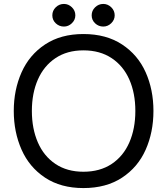

<svg xmlns="http://www.w3.org/2000/svg" viewBox="-20 -946 851 976"><path d="M50 -382Q50 -489 89.5 -578Q129 -667 209 -720Q289 -773 404 -773Q520 -773 600.5 -720Q681 -667 720.5 -578.5Q760 -490 760 -382Q760 -274 720.5 -185Q681 -96 600.5 -43Q520 10 404 10Q289 10 209 -43Q129 -96 89.5 -185.5Q50 -275 50 -382ZM668 -382Q668 -472 637.5 -541.5Q607 -611 547.5 -650.5Q488 -690 404 -690Q321 -690 262 -650.5Q203 -611 172.5 -541.5Q142 -472 142 -382Q142 -292 172.5 -222Q203 -152 262 -112.5Q321 -73 404 -73Q488 -73 547.5 -112.5Q607 -152 637.5 -222Q668 -292 668 -382ZM246 -868Q246 -892 263.5 -909Q281 -926 305 -926Q328 -926 345.5 -909Q363 -892 363 -868Q363 -845 345.5 -828Q328 -811 305 -811Q281 -811 263.5 -827.5Q246 -844 246 -868ZM446 -868Q446 -892 463.5 -909Q481 -926 505 -926Q528 -926 545.5 -909Q563 -892 563 -868Q563 -845 545.5 -828Q528 -811 505 -811Q481 -811 463.5 -827.5Q446 -844 446 -868Z"/></svg>

Font: Open Sauce Sans
Style: Regular
Weight: 400
Designer: Alfredo Marco Pradil
Foundry: Creative Sauce Fz LLC
Version: Version 1.477